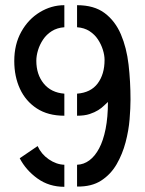

<svg xmlns="http://www.w3.org/2000/svg" viewBox="-20 -720 558 740"><path d="M277 -1V-85Q303 -86 324.5 -102Q346 -118 362 -148Q378 -178 387 -223Q396 -268 396 -327Q390 -322 381 -313Q372 -304 358.5 -295.5Q345 -287 325.5 -280.5Q306 -274 277 -274V-359Q330 -363 356.5 -398.5Q383 -434 383 -489Q383 -507 376.5 -528Q370 -549 357.5 -568Q345 -587 325 -600Q305 -613 277 -615V-700Q343 -700 383.5 -669.5Q424 -639 446 -587.5Q468 -536 475.5 -471Q483 -406 483 -336Q483 -304 479.5 -260.5Q476 -217 464 -171.5Q452 -126 429.5 -87Q407 -48 370 -24Q333 0 277 -1ZM228 0Q169 0 124.5 -32Q80 -64 56 -110L125 -157Q139 -126 168 -106Q197 -86 228 -85ZM228 -274Q165 -274 122 -302Q79 -330 57 -377.5Q35 -425 35 -485Q35 -549 62 -597.5Q89 -646 133.5 -673Q178 -700 228 -700V-615Q200 -613 179.5 -600Q159 -587 146 -567.5Q133 -548 126.5 -526.5Q120 -505 120 -486Q120 -433 148.5 -398Q177 -363 228 -359Z"/></svg>

Font: Stick No Bills Medium
Style: Regular
Weight: 500
Version: Version 2.000